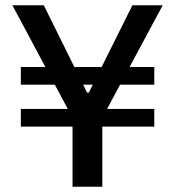

<svg xmlns="http://www.w3.org/2000/svg" viewBox="-20 -708 666 728"><path d="M255 0V-228H59V-295H237L27 -688H146L310 -357H317L482 -688H597L386 -295H565V-228H368V0ZM59 -387V-454H565V-387Z"/></svg>

Font: Saira Thin Medium
Style: Regular
Weight: 500
Version: Version 1.101